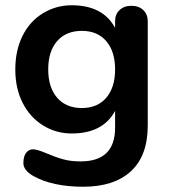

<svg xmlns="http://www.w3.org/2000/svg" viewBox="-20 -521 645 729"><path d="M383.5 -149.9Q417 -189 417 -257.3Q417 -325.7 383.5 -364.7Q350.1 -403.8 290.5 -403.8Q231 -403.8 197 -365Q163.1 -326.2 163.1 -257.6Q163.1 -189 197 -149.9Q231 -110.8 290.5 -110.8Q350.1 -110.8 383.5 -149.9ZM417 -100.1Q371.1 -14.2 252 -14.2Q192.9 -14.2 143.6 -44.7Q94.2 -75.2 66.2 -130.1Q38.1 -185.1 38.1 -257.1Q38.1 -329.1 65.4 -384.5Q92.8 -439.9 142.8 -470.5Q192.9 -501 252 -501Q371.1 -501 417 -415V-440.9Q417 -466.8 434.1 -482.9Q451.2 -499 479 -499Q506.8 -499 523.9 -482.9Q541 -466.8 541 -439.9V-44.9Q541 70.3 477.1 129.2Q413.1 188 296.1 188Q179.2 188 106 147Q68.8 125 68.8 98.6Q68.8 72.3 79.3 59.1Q89.8 45.9 105.2 45.9Q120.6 45.9 156.2 61Q191.9 76.2 220.5 84Q249 91.8 286.1 91.8Q417 91.8 417 -36.1Z"/></svg>

Font: Nunito-Bold
Style: Bold
Weight: 700
Designer: Vernon Adams
Foundry: newtypography
Version: Version 3.000